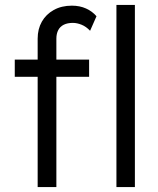

<svg xmlns="http://www.w3.org/2000/svg" viewBox="-20 -760 643 780"><path d="M133 -603Q133 -642 150 -672Q167 -702 198.5 -719.5Q230 -737 272 -737Q304 -737 329.5 -725.5Q355 -714 372 -694L346 -635Q330 -652 311.5 -659.5Q293 -667 276 -667Q254 -667 239 -659.5Q224 -652 216.5 -637.5Q209 -623 209 -603V0H174Q163 0 153 0Q143 0 133 0ZM40 -448V-518H342V-448ZM453 0V-740H528V0Z"/></svg>

Font: Mach Light
Style: Regular
Weight: 300
Version: Version 1.002